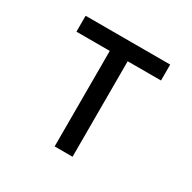

<svg xmlns="http://www.w3.org/2000/svg" viewBox="-107 -545 653 653"><g transform="rotate(30 219.0 -219.0)"><path d="M253.9 -375V0H183.6V-375H52.7V-437.5H384.8V-375Z"/></g></svg>

Font: Sudo Light
Style: Regular
Weight: 300
Monospace: yes
Designer: Jens Kutilek
Foundry: Jens Kutilek
Version: Version 0.040